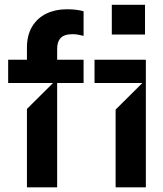

<svg xmlns="http://www.w3.org/2000/svg" viewBox="-20 -801 699 821"><path d="M224.4 -588.8V-545.5H337.4V-446H224.4V0H95.2V-335.2L206.7 -446H14.9V-545.5H95.2V-597.3Q95.2 -650.6 117.5 -687.5Q139.9 -724.4 178.4 -742.9Q217 -761.4 265.6 -761.4Q308.2 -761.4 337.4 -752.8V-647.7Q323.9 -650.9 313 -652.9Q302.2 -654.8 289.8 -654.8Q254.3 -654.8 239 -638.1Q223.7 -621.4 224.4 -588.8ZM603.7 0H474.4V-332.4L588.8 -446H384.2V-545.5H603.7ZM600.1 -653.4H458.1V-780.5H600.1Z"/></svg>

Font: Riot Sans
Style: Bold
Weight: 600
Designer: Rasmus Andersson
Foundry: rsms
Version: Version 4.001